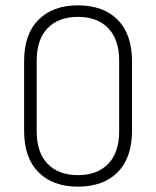

<svg xmlns="http://www.w3.org/2000/svg" viewBox="-20 -686 583 717"><path d="M271 11Q177 11 123.5 -43Q70 -97 70 -198V-457Q70 -558 123.5 -612Q177 -666 271 -666Q366 -666 419.5 -612Q473 -558 473 -457V-198Q473 -97 419.5 -43Q366 11 271 11ZM271 -32Q343 -32 384 -74Q425 -116 425 -196V-459Q425 -539 384 -581Q343 -623 271 -623Q199 -623 158 -581Q117 -539 117 -459V-196Q117 -116 158 -74Q199 -32 271 -32Z"/></svg>

Font: Sofia Sans Semi Condensed Light
Style: Regular
Weight: 300
Designer: Botio Nikoltchev, Ani Petrova
Foundry: lettersoup
Version: Version 4.100; ttfautohint (v1.8.4.7-5d5b)